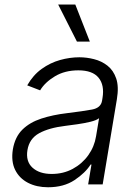

<svg xmlns="http://www.w3.org/2000/svg" viewBox="-20 -802 596 835"><path d="M188.9 12.4Q139.6 12.4 101.9 -6.9Q64.3 -26.3 46 -63Q27.7 -99.8 35.9 -152.3Q45.1 -206.3 77.2 -238.1Q109.4 -269.9 159.4 -286.2Q209.5 -302.6 272.4 -310Q342 -318.5 380.1 -325.6Q418.3 -332.7 423.7 -363.3L425.8 -376.1Q435 -431.8 408.7 -464Q382.5 -496.1 320.7 -496.1Q261.7 -496.1 218.6 -470Q175.4 -443.9 154.5 -409.1L98.4 -430.8Q123.9 -475.5 161.2 -502.3Q198.5 -529.1 241.1 -541Q283.7 -552.9 325.3 -552.9Q356.5 -552.9 389 -544.7Q421.5 -536.6 447.3 -516.5Q473 -496.4 485.3 -460.9Q497.5 -425.4 488.3 -370.4L426.5 0H363.3L377.8 -86.3H373.9Q351.2 -50.1 304.2 -18.8Q257.1 12.4 188.9 12.4ZM204.9 -45.5Q255.3 -45.5 296.3 -67.6Q337.4 -89.8 364 -127.1Q390.6 -164.4 397.7 -209.2L410.9 -288Q400.2 -279.1 373.6 -272.5Q346.9 -266 316.6 -261.7Q286.2 -257.5 263.8 -254.6Q193.2 -246.1 150.4 -222.7Q107.6 -199.2 99.4 -149.5Q91.3 -100.1 121.3 -72.8Q151.3 -45.5 204.9 -45.5ZM314.6 -621.1 233 -782.3H307.5L370.7 -621.1Z"/></svg>

Font: Inter Light  BETA
Style: Italic
Weight: 300
Italic angle: 9.39999°
Designer: Rasmus Andersson
Foundry: rsms
Version: Version 3.011;git-f93a4a705